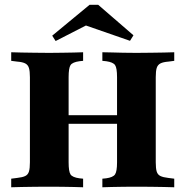

<svg xmlns="http://www.w3.org/2000/svg" viewBox="-20 -792 784 812"><path d="M106.5 -369.4V-465.3Q106.5 -491.1 102.4 -504.4Q98.4 -517.7 86.7 -523.8Q75 -529.8 52.4 -531.5L27.4 -534.7V-571Q46 -570.2 71.8 -569.8Q97.6 -569.4 125 -569Q152.4 -568.5 176.6 -568.5H187.9H199.2Q221 -568.5 245.2 -569Q269.4 -569.4 292.3 -569.8Q315.3 -570.2 331.5 -571V-534.7L316.1 -533.1Q286.3 -529 278.2 -516.5Q270.2 -504 270.2 -465.3V-369.4ZM475 -201.6V-465.3Q475 -504.8 466.5 -516.9Q458.1 -529 429 -533.1L412.9 -534.7V-571Q429.8 -571 452.8 -570.2Q475.8 -569.4 500 -569Q524.2 -568.5 546 -568.5H557.3H568.5Q592.7 -568.5 620.2 -569Q647.6 -569.4 673.4 -569.8Q699.2 -570.2 716.9 -571V-534.7L692.7 -531.5Q670.2 -529.8 658.5 -523.8Q646.8 -517.7 642.7 -504.4Q638.7 -491.1 638.7 -465.3V-201.6ZM176.6 -2.4Q152.4 -2.4 125 -2Q97.6 -1.6 71.8 -1.2Q46 -0.8 27.4 0V-36.3L52.4 -39.5Q75 -41.9 86.7 -47.6Q98.4 -53.2 102.4 -66.5Q106.5 -79.8 106.5 -105.6V-369.4H270.2V-105.6Q270.2 -66.9 278.2 -54.4Q286.3 -41.9 316.1 -37.9L331.5 -36.3V0Q315.3 -0.8 292.3 -1.2Q269.4 -1.6 245.2 -2Q221 -2.4 199.2 -2.4H187.9ZM201.6 -268.5V-304.8H542.7V-268.5ZM545.2 -2.4Q523.4 -2.4 499.2 -2Q475 -1.6 452.4 -1.2Q429.8 -0.8 412.9 0V-36.3L429 -37.9Q458.1 -41.9 466.5 -54.4Q475 -66.9 475 -105.6V-201.6H638.7V-105.6Q638.7 -79.8 642.7 -66.5Q646.8 -53.2 658.5 -47.6Q670.2 -41.9 691.9 -39.5L716.9 -36.3V0Q698.4 -0.8 672.6 -1.2Q646.8 -1.6 619.8 -2Q592.7 -2.4 568.5 -2.4H557.3ZM215.3 -618.5 200.8 -641.1 358.9 -771.8H395.2L544.4 -642.7L529.8 -619.4L302.4 -698.4L388.7 -707.3Z"/></svg>

Font: Playfair 9pt Black
Style: Regular
Weight: 900
Designer: Claus Eggers Sørensen
Foundry: Claus Eggers Sørensen
Version: Version 2.203